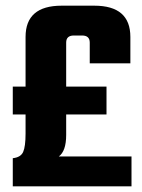

<svg xmlns="http://www.w3.org/2000/svg" viewBox="-20 -656 501 676"><path d="M443 -105V0H25V-99Q53 -102 61.5 -121Q70 -140 70 -186V-253H25V-351H70V-526Q70 -636 197 -636H312Q439 -636 439 -526V-433H296V-506Q296 -531 269 -531H240Q213 -531 213 -506V-351H355V-253H213V-181Q213 -124 187 -105Z"/></svg>

Font: Teko Semibold
Style: Regular
Weight: 600
Designer: Manushi Parikh, Jonny Pinhorn
Foundry: Indian Type Foundry
Version: Version 1.105;PS 1.0;hotconv 1.0.78;makeotf.lib2.5.61930; tt